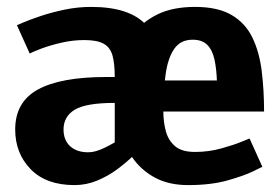

<svg xmlns="http://www.w3.org/2000/svg" viewBox="-20 -528 809 556"><path d="M195.7 8Q113.7 8 68.8 -38Q24 -84 24 -153Q24 -233 90.2 -269Q156.3 -305 287.3 -305H312.3V-230Q229 -230 196.5 -210.3Q164 -190.7 164 -153Q164 -122.3 183 -104.7Q202 -87 235.7 -87ZM66 -373 29 -455Q29 -455 47.7 -463Q66.3 -471 97.5 -481.5Q128.7 -492 166.7 -500Q204.7 -508 244 -508L224 -412Q191.3 -412 158.5 -404.5Q125.7 -397 100.3 -387.5Q75 -378 66 -373ZM452.3 -230 312.3 -305Q312.3 -344 305.7 -367.5Q299 -391 280 -401.5Q261 -412 224 -412L244 -508Q356.7 -508 404.5 -454.5Q452.3 -401 452.3 -302ZM395 -173.3 405.7 -121Q405.7 -121 395 -108Q384.3 -95 364.8 -76Q345.3 -57 319 -37.5Q292.7 -18 261.3 -5Q230 8 195.7 8L235.7 -87Q256 -87 282.8 -100Q309.7 -113 335.5 -130.2Q361.3 -147.3 378.2 -160.3Q395 -173.3 395 -173.3ZM452.3 -125 312.3 -90V-305L452.3 -230ZM544.7 -508 538 -413Q503 -413 484.7 -386.7Q466.3 -360.3 459.7 -313.5Q453 -266.7 453 -205L313 -250Q313 -298 325.2 -344Q337.3 -390 364.2 -427Q391 -464 435.3 -486Q479.7 -508 544.7 -508ZM702.7 -127 739.7 -45Q739.7 -45 713.2 -32Q686.7 -19 638.7 -5.5Q590.7 8 524.7 8L544.7 -88Q584 -88 620.2 -98Q656.3 -108 679.5 -117.5Q702.7 -127 702.7 -127ZM313 -250 453 -205Q453 -175 460.2 -148.3Q467.3 -121.7 486.8 -104.8Q506.3 -88 544.7 -88L524.7 8Q468.3 8 428 -14Q387.7 -36 362.5 -73Q337.3 -110 325.2 -156Q313 -202 313 -250ZM383.7 -295H734.7L744.7 -205H383.7ZM544.7 -508Q611 -508 650.8 -484.5Q690.7 -461 710.8 -419.3Q731 -377.7 737.8 -322.7Q744.7 -267.7 744.7 -205H609.3Q609.3 -251 608.3 -288.8Q607.3 -326.7 601.3 -354.7Q595.3 -382.7 580.5 -397.8Q565.7 -413 538 -413Z"/></svg>

Font: Epunda Slab Light
Style: Regular
Weight: 300
Designer: Simon Atzbach
Foundry: typofactur
Version: Version 1.102